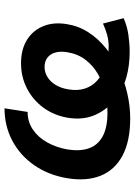

<svg xmlns="http://www.w3.org/2000/svg" viewBox="108 -698 601 857"><g transform="rotate(-90 408.5 -269.5)"><path d="M308.6 11.2Q207.5 11.2 143.1 -22.9Q78.6 -57.1 53 -120.1Q27.3 -183.1 41.5 -270Q55.7 -354 99.4 -417Q143.1 -480 208.7 -514.9Q274.4 -549.8 353.5 -549.8L337.4 -446.8Q293.5 -446.8 258.8 -423.3Q224.1 -399.9 201.4 -359.4Q178.7 -318.8 169.9 -268.6Q161.1 -212.9 175 -173.1Q189 -133.3 228.3 -111.8Q267.6 -90.3 334.5 -90.3Q379.4 -90.3 423.8 -100.6Q468.3 -110.8 506.1 -132.6Q543.9 -154.3 570.1 -188.2Q596.2 -222.2 604 -270Q608.9 -300.3 602.5 -323Q596.2 -345.7 579.6 -358.4Q563 -371.1 538.1 -371.1Q513.7 -371.1 492.7 -357.9Q471.7 -344.7 457.5 -321Q443.4 -297.4 438 -264.6Q431.2 -222.7 441.9 -190.4Q452.6 -158.2 477.5 -136Q502.4 -113.8 537.6 -101.1Q558.6 -91.3 583.3 -88.1Q607.9 -85 630.4 -85Q656.2 -85 681.9 -92Q707.5 -99.1 731.9 -110.4L755.9 -18.1Q720.2 -2.4 680.7 3.2Q641.1 8.8 606 8.8Q544.4 8.8 491.9 -5.9Q439.5 -20.5 401.4 -50.3Q352.1 -85.4 325.9 -141.1Q299.8 -196.8 311.5 -268.1Q322.3 -330.1 356.7 -376.7Q391.1 -423.3 442.4 -449.7Q493.7 -476.1 554.2 -476.1Q616.7 -476.1 659.2 -449.5Q701.7 -422.9 720.5 -376.2Q739.3 -329.6 729 -270Q720.7 -218.3 692.4 -174.8Q664.1 -131.3 621.3 -96.9Q578.6 -62.5 526.6 -38.3Q474.6 -14.2 418.7 -1.5Q362.8 11.2 308.6 11.2Z"/></g></svg>

Font: Inter 16pt SemiBold
Style: Italic
Weight: 600
Italic angle: -9.3988°
Version: Version 4.001;git-66647c0bb